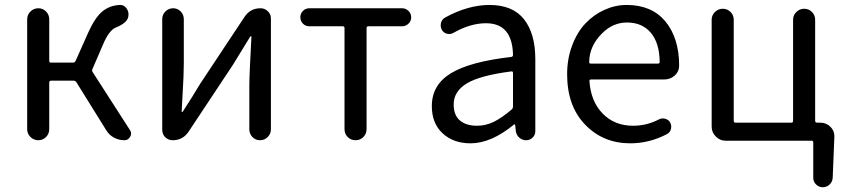

<svg xmlns="http://www.w3.org/2000/svg" viewBox="-20 -577 3475 790"><path d="M360.4 -293Q357.4 -286.1 361.3 -280.3L514.6 -42Q519.5 -35.2 519.5 -27.3Q519.5 -20.5 515.6 -14.6Q507.8 0 492.2 0Q468.8 0 448.2 -11.2Q427.7 -22.5 416 -43L293.9 -239.3Q290 -245.1 282.2 -245.1H190.4Q182.6 -245.1 182.6 -237.3V-45.9Q182.6 -26.4 169.4 -13.2Q156.2 0 137.7 0Q119.1 0 105.5 -13.2Q91.8 -26.4 91.8 -45.9V-497.1Q91.8 -516.6 105.5 -529.8Q119.1 -543 137.7 -543Q156.2 -543 169.4 -529.8Q182.6 -516.6 182.6 -497.1V-326.2Q182.6 -319.3 190.4 -319.3H280.3Q288.1 -319.3 291 -326.2L341.8 -440.4Q370.1 -503.9 400.4 -529.3Q430.7 -554.7 472.7 -556.6Q473.6 -556.6 474.6 -556.6Q491.2 -556.6 501 -542Q508.8 -531.2 508.8 -517.6Q508.8 -512.7 507.8 -507.8Q502.9 -482.4 457 -463.9Q428.7 -453.1 403.3 -392.6Z M690.4 0Q672.9 0 660.2 -12.2Q647.5 -24.4 647.5 -43V-498Q647.5 -516.6 660.6 -529.8Q673.8 -543 692.4 -543Q710.9 -543 723.6 -529.8Q736.3 -516.6 736.3 -498V-316.4Q736.3 -291 734.9 -258.3Q733.4 -225.6 731 -184.1Q728.5 -142.6 727.5 -118.2Q727.5 -116.2 729.5 -116.2Q731.4 -116.2 732.4 -118.2Q768.6 -173.8 803.7 -232.4L986.3 -507.8Q1009.8 -543 1051.8 -543Q1069.3 -543 1082 -530.8Q1094.7 -518.6 1094.7 -501V-44.9Q1094.7 -26.4 1081.5 -13.2Q1068.4 0 1049.8 0Q1031.2 0 1018.6 -13.2Q1005.9 -26.4 1005.9 -44.9V-226.6Q1005.9 -268.6 1014.6 -425.8Q1014.6 -427.7 1012.7 -427.7Q1010.7 -427.7 1009.8 -426.8Q953.1 -335 938.5 -310.5L755.9 -35.2Q732.4 0 690.4 0Z M1397.5 -45.9V-461.9Q1397.5 -468.8 1390.6 -468.8H1252.9Q1237.3 -468.8 1226.6 -479.5Q1215.8 -490.2 1215.8 -505.9Q1215.8 -521.5 1226.6 -532.2Q1237.3 -543 1252.9 -543H1634.8Q1649.4 -543 1660.6 -532.2Q1671.9 -521.5 1671.9 -505.9Q1671.9 -490.2 1660.6 -479.5Q1649.4 -468.8 1634.8 -468.8H1496.1Q1488.3 -468.8 1488.3 -461.9V-45.9Q1488.3 -26.4 1475.1 -13.2Q1461.9 0 1442.9 0Q1423.8 0 1410.6 -13.2Q1397.5 -26.4 1397.5 -45.9Z M1916 12.7Q1845.7 12.7 1801.3 -28.3Q1756.8 -69.3 1756.8 -140.6Q1756.8 -227.5 1835 -275.4Q1913.1 -323.2 2084 -342.8Q2090.8 -343.8 2090.8 -351.6Q2087.9 -481.4 1979.5 -481.4Q1916 -481.4 1846.7 -442.4Q1834 -434.6 1819.8 -438Q1805.7 -441.4 1797.9 -454.1Q1791 -467.8 1794.4 -482.4Q1797.9 -497.1 1811.5 -504.9Q1906.2 -556.6 1994.1 -556.6Q2089.8 -556.6 2136.2 -497.6Q2182.6 -438.5 2182.6 -334V-37.1Q2182.6 -21.5 2171.4 -10.7Q2160.2 0 2144.5 0Q2128.9 0 2116.7 -10.7Q2104.5 -21.5 2102.5 -37.1L2099.6 -63.5Q2099.6 -65.4 2098.1 -65.4Q2096.7 -65.4 2094.7 -64.5Q2001 12.7 1916 12.7ZM1942.4 -59.6Q1979.5 -59.6 2012.7 -76.2Q2045.9 -92.8 2085.9 -127Q2090.8 -131.8 2090.8 -139.6V-276.4Q2090.8 -283.2 2085.9 -283.2Q2085 -283.2 2084 -283.2Q1955.1 -266.6 1900.9 -233.9Q1846.7 -201.2 1846.7 -147.5Q1846.7 -102.5 1872.6 -81.1Q1898.4 -59.6 1942.4 -59.6Z M2573.2 12.7Q2461.9 12.7 2387.7 -64Q2313.5 -140.6 2313.5 -271.5Q2313.5 -335 2334 -389.6Q2354.5 -444.3 2388.7 -480.5Q2422.9 -516.6 2467.3 -536.6Q2511.7 -556.6 2558.6 -556.6Q2660.2 -556.6 2716.8 -490.2Q2774.4 -420.9 2774.4 -306.6Q2774.4 -283.2 2756.8 -266.6Q2738.3 -250 2712.9 -250H2412.1Q2404.3 -250 2405.3 -243.2Q2411.1 -159.2 2460 -109.4Q2508.8 -59.6 2585 -59.6Q2641.6 -59.6 2691.4 -85.9Q2703.1 -91.8 2716.8 -88.4Q2730.5 -85 2737.3 -73.2Q2744.1 -60.5 2740.7 -46.4Q2737.3 -32.2 2724.6 -25.4Q2652.3 12.7 2573.2 12.7ZM2404.3 -320.3Q2404.3 -315.4 2411.1 -315.4H2687.5Q2694.3 -315.4 2694.3 -322.3Q2694.3 -322.3 2694.3 -322.3Q2693.4 -400.4 2657.7 -442.4Q2622.1 -484.4 2559.6 -484.4Q2502 -484.4 2458 -440.4Q2404.3 -387.7 2404.3 -320.3Z M3334 -80.1Q3334 -72.3 3341.8 -72.3H3355.5Q3379.9 -72.3 3397 -55.2Q3414.1 -38.1 3413.1 -14.6L3406.2 154.3Q3405.3 170.9 3393.6 182.1Q3381.8 193.4 3365.2 193.4Q3349.6 193.4 3337.9 182.1Q3326.2 170.9 3326.2 154.3V8.8Q3326.2 2 3319.3 2H2965.8Q2942.4 2 2925.3 -15.1Q2908.2 -32.2 2908.2 -55.7V-496.1Q2908.2 -514.6 2921.9 -527.8Q2935.5 -541 2954.1 -541Q2972.7 -541 2985.8 -527.8Q2999 -514.6 2999 -496.1V-80.1Q2999 -72.3 3006.8 -72.3H3236.3Q3243.2 -72.3 3243.2 -80.1V-496.1Q3243.2 -514.6 3256.8 -527.8Q3270.5 -541 3289.1 -541Q3307.6 -541 3320.8 -527.8Q3334 -514.6 3334 -496.1Z"/></svg>

Font: Gen Jyuu Gothic Regular
Style: Regular
Weight: 400
Designer: [Source Han Sans]
Ryoko NISHIZUKA  (kana & ideographs); Paul D. Hunt (Latin, Greek & Cyrillic); Wenlong ZHANG  (bopomofo
Version: Version 1.002.20150607